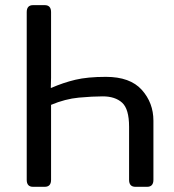

<svg xmlns="http://www.w3.org/2000/svg" viewBox="-20 -720 670 740"><path d="M107.4 0Q83 0 83 -26.9V-673.3Q83 -700.2 107.4 -700.2H152.3Q176.8 -700.2 176.8 -673.3V-420.4Q176.8 -400.9 175.8 -381.3H177.7Q223.6 -401.4 270.5 -412.6Q317.4 -423.8 388.2 -423.8Q481.4 -423.8 526.4 -373.8Q571.3 -323.7 571.3 -254.9V-26.9Q571.3 0 546.9 0H502Q477.5 0 477.5 -26.9V-231.4Q477.5 -299.8 450.7 -324.2Q423.8 -348.6 376 -348.6Q336.9 -348.6 284.2 -343.8Q231.4 -338.9 176.8 -315.9V-26.9Q176.8 0 152.3 0Z"/></svg>

Font: Istok
Style: Regular
Weight: 500
Designer: Andrey V. Panov
Foundry: Andrey V. Panov
Version: Version 1.0.3